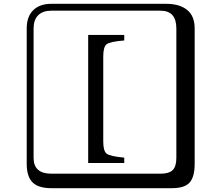

<svg xmlns="http://www.w3.org/2000/svg" viewBox="-20 -774 1140 1006"><path d="M442 80V-591H631V-562Q556 -556 538.5 -542Q521 -528 521 -478V-33Q521 17 538.5 31Q556 45 631 52V80ZM249 -718Q204 -718 180 -694Q156 -670 156 -625V53Q156 136 249 136H821Q866 136 885 117Q904 98 904 53V-625Q904 -718 821 -718ZM1000 84Q1000 153 973.5 182.5Q947 212 881 212H249Q181 212 150.5 181.5Q120 151 120 84V-625Q120 -687 154 -720.5Q188 -754 249 -754H851Q921 -754 960.5 -722Q1000 -690 1000 -625Z"/></svg>

Font: Libertinus Keyboard
Style: Regular
Weight: 700
Designer: Philipp H. Poll
Foundry: Khaled Hosny
Version: Version 6.7